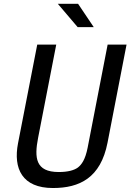

<svg xmlns="http://www.w3.org/2000/svg" viewBox="-20 -960 672 990"><path d="M253 9.5C390 9.5 499 -42.5 534.5 -224.5L632.5 -730H535L432 -199C419.5 -135.5 400.5 -111.5 382 -96.5C362.5 -82 330 -73 283 -73C162.5 -73 156.5 -146.5 176.5 -249.5L270 -730H172L73 -221.5C47.5 -90.5 94.5 9.5 253 9.5ZM278 -940.5 380.5 -820H463.5L382.5 -940.5Z"/></svg>

Font: Monaspace Argon
Style: Italic
Weight: 400
Italic angle: -11°
Designer: Riley Cran & the Lettermatic Team
Foundry: Lettermatic
Version: Version 1.101 (Monaspace Argon)